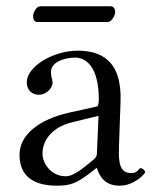

<svg xmlns="http://www.w3.org/2000/svg" viewBox="-20 -580 494 610"><path d="M288 -46C294 -26 309 10 360 10C407 10 441 -28 441 -33C441 -40 431 -46 427 -46C421 -46 418 -30 398 -30C361 -30 356 -60 358 -115L363 -257C368 -391 297 -419 227 -419C149 -419 65 -369 65 -318C65 -295 81 -279 103 -279C131 -279 147 -304 147 -316C147 -323 146 -329 144 -333C143 -336 142 -342 142 -352C142 -382 183 -397 219 -397C251 -397 294 -371 294 -263C294 -256 292 -243 289 -242L199 -222C106 -201 42 -153 42 -88C42 -15 94 10 161 10C205 10 225 1 267 -31L286 -46ZM293 -212 288 -95C288 -83 283 -77 275 -71C250 -51 216 -20 189 -20C141 -20 115 -62 115 -92C115 -130 140 -175 211 -192ZM322 -510C335 -510 346 -531 346 -543C346 -549 342 -560 332 -560H107C96 -560 85 -540 85 -528C85 -521 89 -510 98 -510Z"/></svg>

Font: Libertinus Serif Display
Style: Regular
Weight: 400
Designer: Philipp H. Poll, Khaled Hosny
Foundry: Caleb Maclennan
Version: Version 7.050;RELEASE